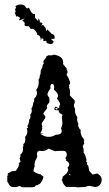

<svg xmlns="http://www.w3.org/2000/svg" viewBox="-20 -828 484 849"><path d="M12.2 -50.8 18.1 -55.2 12.2 -57.1 16.1 -62.5Q23.9 -64 30.3 -70.3L49.8 -72.8L60.5 -88.4L65.4 -104.5H60.5L70.8 -112.3L66.9 -127.9L70.8 -136.7L69.3 -143.6Q82 -153.3 82 -168L81.1 -177.2L84 -184.6L82.5 -190.4Q90.8 -195.8 90.8 -204.1L92.3 -214.8L90.3 -221.7Q101.1 -232.4 101.1 -247.6L98.1 -263.2L105 -260.7L101.1 -271Q108.9 -281.7 108.9 -298.3Q114.7 -304.7 114.7 -314L113.8 -320.8Q120.6 -329.1 120.6 -338.4L119.1 -348.1Q126.5 -359.9 127 -374L131.3 -380.4L130.4 -384.3L132.3 -393.6Q137.2 -397 141.1 -404.3L139.2 -406.7L142.1 -406.2L143.6 -416Q143.6 -423.8 140.1 -430.2Q151.4 -445.8 151.4 -464.4L150.4 -475.6Q155.8 -482.4 155.8 -492.2L159.2 -501.5L160.6 -518.6Q168 -527.3 168.5 -539.6L172.4 -547.4H176.8Q171.4 -548.8 171.4 -557.6L185.5 -576.2L182.6 -579.6L185.5 -578.6L194.8 -584L203.1 -583Q211.9 -583 218.3 -586.4Q259.3 -579.6 259.3 -551.8L258.8 -544.9L275.4 -523.9L274.9 -521Q274.9 -516.6 279.3 -513.7L276.9 -511.2L279.3 -509.3L273.9 -497.6L284.7 -480Q284.7 -473.1 290 -467.8L287.1 -465.3L291 -463.9L288.6 -460.9L290 -457.5Q284.7 -453.6 284.7 -449.7L287.1 -442.9H284.2Q290 -431.6 290 -419.9L288.6 -406.7L310.5 -383.3V-374Q306.6 -367.2 306.6 -361.8Q306.6 -355 312 -346.7L311.5 -339.4Q311.5 -323.7 322.3 -310.1L320.8 -299.8Q320.8 -291 326.2 -281.2L325.7 -275.4Q325.7 -263.2 336.9 -252.9L336.4 -246.6Q336.4 -227.5 352.5 -210.9L349.1 -209.5L353.5 -206.1Q350.6 -205.1 350.6 -201.7L352.5 -194.3L345.7 -181.2Q350.1 -171.4 350.1 -161.6L349.6 -153.8L357.4 -140.6Q357.4 -133.8 362.8 -124L360.8 -120.6L364.3 -118.7Q360.4 -117.7 360.4 -114.3L365.7 -109.4L364.7 -104.5Q364.7 -98.6 370.6 -93.8L374.5 -72.8L389.2 -56.2L409.7 -61Q429.7 -50.8 429.7 -34.2Q429.7 -21.5 422.9 -12.2Q414.1 -1 399.9 -1L376 -6.3L361.8 -3.9L360.4 -1.5L319.3 0.5L317.4 -1.5H272.9Q258.3 -12.2 254.9 -29.8L252 -31.2Q257.3 -38.1 257.3 -46.9Q281.7 -64.5 281.7 -77.1Q281.7 -82.5 278.3 -85.9Q286.1 -93.8 286.1 -101.1Q286.1 -110.4 271.5 -118.2L273.4 -121.1L269 -128.9Q275.4 -136.7 275.4 -144.5Q275.4 -161.1 258.3 -161.1Q227.1 -161.1 223.6 -159.2L194.8 -170.9Q182.6 -160.2 166 -160.2L154.3 -161.6L146.5 -157.7Q143.1 -152.8 143.1 -146L145 -136.7L141.1 -126.5Q132.8 -113.8 132.8 -99.6L133.3 -91.3Q128.4 -83.5 128.4 -70.3Q141.1 -60.1 159.7 -57.1Q163.6 -51.8 172.4 -46.9Q169.4 -29.8 156.7 -15.6L145 -9.3Q135.7 -9.3 134.3 -2L123 0H76.2L66.9 -6.3Q55.7 -0.5 43.9 -0.5Q35.2 -0.5 30.5 -2.4Q25.9 -4.4 22.9 -7.8Q20 -11.2 18.1 -15.6Q16.1 -20 12.2 -24.9ZM195.3 -222.7Q210.9 -222.7 226.1 -231.9Q252.9 -232.4 252.9 -247.6Q252.9 -254.4 249.5 -260.7Q255.9 -271.5 255.9 -285.2L253.4 -311L254.9 -316.9L257.3 -317.9Q252 -325.2 244.1 -327.1L239.3 -336.9L240.2 -342.8L235.4 -337.9L236.3 -342.8L228.5 -339.8Q220.2 -342.3 220.2 -345.7Q220.2 -351.6 226.1 -356.9Q235.4 -350.6 239.3 -350.6Q242.7 -350.6 242.7 -353L241.7 -359.9Q246.1 -363.3 246.1 -366.7Q246.1 -369.6 241.2 -378.9Q236.3 -388.2 231.4 -392.1Q236.8 -398.9 236.8 -404.3Q236.8 -416.5 218.3 -431.2L219.7 -442.9Q219.7 -457 209 -457.5Q202.6 -452.6 202.6 -444.8L203.6 -438Q193.8 -425.3 189.5 -411.6Q190.9 -402.3 198.7 -396L194.8 -393.6L198.7 -393.1V-379.4Q198.7 -374.5 192.9 -368.7Q187 -362.8 187 -358.4L188.5 -351.1Q188.5 -348.6 186.5 -346.2Q173.8 -332 171.4 -324.7Q180.7 -315.4 180.7 -311Q180.7 -304.7 172.6 -295.2Q164.6 -285.6 164.6 -279.3L167.5 -266.1L164.1 -264.6L167.5 -261.7Q164.1 -245.6 158.7 -240.7L174.3 -236.3L156.7 -237.3Q176.3 -222.7 195.3 -222.7ZM229 -343.3 236.8 -347.2 228 -351.1 224.1 -347.2ZM291.5 -53.2 289.6 -59.6 286.6 -58.1 286.1 -53.7ZM204.1 -633.3Q195.8 -633.3 186.5 -638.2L184.1 -647.9L173.8 -646Q170.9 -646 170.9 -647.9L173.3 -652.8L164.6 -661.1L160.6 -648.4Q159.7 -671.9 146.5 -673.3Q144 -673.3 144 -678Q144 -682.6 136.7 -691.7Q129.4 -700.7 121.6 -700.7L115.7 -699.7L107.4 -712.4L101.1 -711.9Q88.4 -711.9 88.4 -718.3L89.4 -724.1Q89.4 -731 78.1 -736.3L89.4 -746.6L65.9 -737.8L65.4 -743.2L68.8 -747.1Q68.8 -751 57.6 -756.3L51.8 -754.4L45.4 -772.5Q49.3 -773.9 49.3 -776.9L46.4 -785.6L51.3 -795.9Q51.3 -798.3 46.9 -799.3Q56.2 -808.1 70.3 -808.1Q80.1 -808.1 84.7 -805.4Q89.4 -802.7 91.6 -799.6Q93.8 -796.4 95.5 -793.7Q97.2 -791 101.1 -791L107.9 -793.9Q120.1 -765.6 130.4 -765.6L134.8 -767.6V-750L148.4 -734.4L150.4 -746.6Q156.2 -739.7 156.2 -732.9L155.8 -728.5L161.6 -729L168.5 -722.7L160.6 -714.4L170.4 -717.8L181.6 -704.6Q183.6 -690.9 186 -690.9L189 -698.2L209.5 -677.7Q221.7 -675.8 221.7 -663.1L220.7 -656.2H204.6L217.8 -644.5Q213.9 -633.3 204.1 -633.3Z"/></svg>

Font: Truetypewriter PolyglOTT
Style: Regular
Weight: 400
Designer: Sergey Beatoff a.k.a. Sam_T
Version: Version 3.76